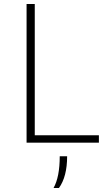

<svg xmlns="http://www.w3.org/2000/svg" viewBox="-20 -714 551 961"><path d="M113 0V-694H154V-37H475V0ZM248 227Q279 172 279 68H316Q316 170 275 227Z"/></svg>

Font: Cantarell Light
Style: Regular
Weight: 300
Designer: Dave Crossland, Nikolaus Waxweiler, Florian Fecher, Jacques Le Bailly, Eben Sorkin, Alexei Vanyashin, Alexios Zavras, Em
Version: Version 0.303